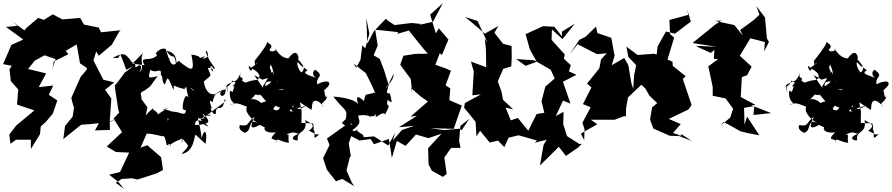

<svg xmlns="http://www.w3.org/2000/svg" viewBox="-49 -866 5662 1219"><path d="M62 -702 -11 -695 99 -615 23 -581 -29 -459 26 -448 11 -426 20 -351 67 -298 59 -202C96 -190 132 -177 169 -165L54 -69L10 -12L17 47L53 21H147V80L205 -14L210 -64L242 -92L286 -144L315 -228L261 -264L289 -323L197 -313L244 -400L129 -428L172 -481L234 -515L304 -491L284 -430L292 -475L385 -522L368 -543L438 -584L459 -464L503 -434L501 -423L463 -378L404 -245L409 -221L421 -182L412 -125L364 -66L353 17L466 -74L525 -78L579 -84L554 -38L649 -41L648 -93L696 -116L647 -89L658 -240C645 -259 631 -277 618 -296L676 -343L607 -360L544 -483L562 -539L578 -512L661 -582L708 -665L717 -674L592 -661L578 -691L484 -710L460 -752L347 -743L286 -775L230 -740L193 -752L118 -688L104 -670L130 -650L206 -579L132 -654L23 -734Z M1136 -257C1121 -264 1091 -150 1131 -169C1130 -116 1096 -164 1027 -157C1028 -115 1009 -73 1017 -124C1011 -117 1042 -68 1060 -122C1073 -154 1021 -171 981 -171C1051 -184 1025 -195 943 -131C985 -144 887 -186 925 -177C877 -153 867 -93 887 -184L847 -240L827 -225C880 -242 815 -272 865 -289C920 -325 905 -323 952 -383C875 -360 899 -385 905 -423C950 -393 978 -449 972 -387C987 -395 975 -339 999 -330C1014 -381 1015 -387 1052 -295C1063 -341 1028 -321 1125 -300C1139 -351 1132 -339 1128 -305C1101 -303 1156 -329 1185 -287C1149 -310 1117 -362 1148 -244C1160 -274 1133 -203 1109 -173L1172 -229ZM724 270 791 266 823 274 945 235 986 213 974 132 886 56 843 72 892 -39C861 -5 882 -18 882 -18C944 -17 1007 14 987 -9C1018 33 995 75 1028 46C1036 81 1060 17 982 95C1092 -11 1106 47 1124 -22C1103 -16 1100 88 1111 15C1144 65 1168 45 1103 111C1180 102 1184 5 1189 -2C1192 -17 1185 -16 1256 47C1269 -18 1254 -67 1230 12C1230 -22 1215 -83 1207 -116C1266 -102 1244 -128 1237 -147C1293 -92 1289 -78 1191 -72C1186 -68 1186 -148 1275 -63C1218 -73 1220 -153 1226 -112C1311 -160 1303 -128 1258 -129C1365 -213 1397 -223 1378 -237C1364 -134 1321 -220 1321 -143C1297 -132 1277 -204 1297 -173C1273 -244 1285 -226 1301 -217C1313 -308 1400 -292 1383 -303C1388 -234 1326 -255 1359 -290C1277 -244 1272 -231 1331 -280C1293 -246 1252 -287 1245 -348C1301 -401 1292 -367 1270 -438C1256 -434 1318 -439 1299 -411C1277 -454 1289 -458 1307 -429C1333 -427 1286 -456 1257 -536C1267 -566 1276 -484 1274 -508C1242 -490 1228 -485 1253 -510C1187 -484 1258 -507 1166 -520C1187 -412 1178 -404 1085 -480C1051 -438 1101 -525 1009 -544C1042 -479 1058 -541 1068 -463C1038 -439 1026 -480 1003 -555C974 -568 934 -528 941 -523C961 -505 1007 -489 1034 -490C956 -532 930 -526 952 -521C916 -465 828 -519 869 -452C847 -453 770 -467 773 -466C786 -443 824 -499 861 -531C830 -488 882 -422 823 -402C842 -395 864 -472 825 -446C791 -425 833 -459 788 -471C746 -534 730 -532 666 -498H702L715 -522L753 -423L799 -447L743 -405C722 -377 702 -348 679 -322L702 -169L708 -152L672 -113L726 -27L629 64L687 99L771 103L713 226L644 243L703 290L739 333L686 295Z M1621 -317C1625 -297 1614 -320 1565 -389C1653 -344 1585 -363 1666 -371C1688 -442 1651 -412 1670 -457C1698 -395 1700 -354 1636 -318C1629 -369 1687 -335 1741 -360C1731 -294 1736 -355 1753 -370C1741 -309 1775 -285 1716 -301C1770 -298 1780 -309 1838 -291C1869 -279 1881 -273 1910 -322L1864 -328L1764 -395L1710 -348L1679 -412L1622 -321ZM1852 -173C1777 -204 1785 -181 1834 -129C1828 -174 1848 -133 1729 -183C1717 -157 1689 -156 1658 -206C1671 -207 1683 -120 1658 -173C1637 -138 1676 -140 1712 -220C1625 -234 1595 -206 1602 -199C1640 -186 1590 -247 1544 -235C1608 -296 1541 -263 1578 -265L1604 -261L1598 -273L1690 -163L1684 -201L1788 -158L1833 -231L1929 -168L1932 -192C1936 -248 1975 -229 2008 -187C1968 -214 2028 -215 2029 -262C2023 -236 2016 -247 2009 -294C2074 -343 2035 -367 1965 -331C1955 -384 2014 -377 1956 -421C1948 -431 1915 -387 1969 -367C1932 -384 1856 -397 1904 -419C1859 -456 1897 -426 1863 -406C1844 -429 1833 -462 1842 -472C1869 -435 1908 -419 1838 -495C1855 -461 1848 -589 1782 -495C1724 -500 1703 -555 1686 -576C1732 -515 1684 -571 1701 -545C1629 -519 1689 -602 1642 -537C1692 -571 1677 -578 1645 -601C1655 -599 1628 -554 1567 -479C1575 -468 1562 -498 1571 -452C1587 -478 1605 -473 1544 -436C1511 -475 1545 -386 1552 -430C1610 -401 1605 -369 1582 -359C1494 -349 1525 -329 1488 -354C1503 -391 1464 -349 1479 -409C1465 -350 1428 -339 1427 -356C1399 -294 1384 -342 1400 -277C1378 -333 1389 -325 1429 -346C1475 -351 1404 -306 1440 -319C1419 -257 1433 -291 1411 -289C1401 -198 1473 -217 1409 -199C1476 -234 1508 -168 1552 -194C1558 -217 1506 -216 1517 -158C1538 -117 1562 -100 1589 -85C1521 -119 1555 -36 1506 -23C1506 -23 1459 -39 1474 -72C1537 -62 1510 -80 1567 -125C1563 -108 1511 -24 1596 -71C1594 -85 1659 -28 1647 -73C1610 -49 1637 -16 1702 -26C1635 42 1718 0 1707 43C1701 -2 1726 34 1785 41C1777 -16 1794 -9 1769 -13C1823 -33 1809 -24 1847 -17C1786 7 1813 28 1842 25C1831 -47 1906 -7 1889 -110C1885 -90 1980 -83 1912 -36C1970 -10 1939 -12 1978 -13C1915 45 1977 -35 1927 -55C1942 -36 1947 -43 1939 -82L1865 -86L1866 -159L1851 -239L1805 -285L1815 -173L1899 -195Z M2868 -49 2770 -40 2683 -52 2838 -48 2829 -40 2883 -196 2804 -230 2810 -305 2780 -324 2814 -417 2782 -431 2715 -455 2743 -528 2757 -517 2798 -615 2737 -686 2704 -630 2721 -645 2682 -773 2763 -846 2700 -728 2612 -708 2624 -714 2564 -720 2456 -707 2414 -734 2401 -747 2325 -668 2283 -588 2277 -752 2296 -652 2270 -559 2251 -578 2240 -487 2212 -436 2197 -462 2274 -401C2294 -360 2315 -321 2332 -278L2273 -264C2242 -180 2277 -229 2327 -219C2305 -228 2234 -253 2283 -202C2232 -258 2202 -271 2226 -202C2217 -222 2170 -245 2067 -253C2148 -149 2158 -179 2146 -108C2145 -90 2175 -92 2190 -72C2163 -80 2186 -72 2180 -156L2172 -136L2121 -85L2142 -69L2027 13L2043 55L2002 138L2026 211L2084 285L2124 270L2200 316L2184 292L2151 216L2173 128H2179L2165 44L2181 -2L2233 26L2304 17L2325 50L2420 16L2439 137L2472 24L2451 18L2526 60L2592 -12L2671 11L2754 -17L2669 75L2672 178L2693 218L2763 257L2787 238L2772 134L2815 73H2875L2866 28L2874 -67L2930 -111L2882 -39ZM2402 -265 2419 -325 2389 -422 2362 -492 2323 -515 2349 -576 2333 -677 2378 -673 2479 -662 2473 -651 2547 -672C2587 -623 2625 -572 2667 -525L2589 -524L2512 -512L2492 -455L2559 -364L2568 -276L2561 -307L2625 -251L2668 -222L2557 -125L2598 -131L2484 -58L2581 -67L2503 -41L2445 26L2460 -24L2416 58L2326 0L2260 5L2256 -9L2218 -35C2227 -75 2223 -19 2187 -39C2263 -92 2220 -106 2227 -133C2311 -145 2312 -105 2305 -133C2318 -116 2338 -142 2338 -142C2324 -92 2376 -168 2396 -140C2447 -233 2394 -168 2413 -233C2443 -204 2442 -212 2425 -278C2445 -271 2387 -261 2414 -307C2379 -314 2449 -334 2451 -399L2390 -277Z M3358 -142 3305 -36 3239 -117 3194 -102 3161 -183 3209 -172 3145 -232 3135 -284 3108 -359 3110 -346 3146 -429 3197 -444 3200 -504 3199 -574 3145 -588 3090 -658 3115 -701 3029 -652C2988 -688 2947 -724 2904 -758L2983 -733L3046 -596L3029 -620L3036 -554L3038 -439L2941 -475L2959 -412L2950 -261L3005 -267L2903 -212L2897 -183L2972 -91L2969 -116L2976 0L2999 -36L3060 39L3113 27L3153 68L3180 8L3244 -7L3360 26L3347 40L3461 11L3429 9L3402 54L3379 185L3499 66L3544 124L3548 121L3624 69L3645 47L3629 48L3551 -2L3527 -77L3529 -156L3480 -129L3526 -229L3497 -239L3573 -208L3525 -347L3611 -391L3563 -413L3575 -452L3531 -493L3537 -520L3453 -613L3455 -679L3522 -618L3601 -716L3519 -665V-635L3471 -696L3399 -700L3288 -649L3315 -552L3359 -474L3288 -448L3228 -491L3344 -483L3447 -423L3473 -368L3413 -316L3389 -222L3407 -150Z M4285 -1 4224 -22 4273 -78 4197 -111 4322 -171 4342 -199 4286 -365 4305 -382 4222 -448 4221 -474 4189 -488 4231 -627 4205 -650 4201 -739 4321 -772 4313 -810 4337 -729 4236 -652 4179 -666 4126 -571 4120 -519 4106 -525 3999 -517 3928 -570 3940 -505 3990 -452 3977 -389 3971 -302 3960 -336 3940 -453 3914 -498 3835 -452 3853 -512 3832 -626 3744 -656 3735 -697 3669 -633 3629 -613 3569 -522 3618 -585 3742 -522 3803 -528 3767 -489 3756 -432 3678 -335 3706 -311 3652 -205 3701 -185 3649 -87 3662 -45 3660 24 3639 -18 3743 -77 3702 -106H3854L3917 -130L3925 -124L3926 -179L3938 -247L4028 -333C4059 -294 4091 -257 4120 -216L4107 -265L4040 -327L3997 -353L4049 -303L4074 -259L4149 -187L4173 -138L4147 -231L4091 -184L4090 -177L4078 -107L4099 -50L4203 -4L4262 -2L4279 -13L4342 29L4254 -6Z M4391 -563 4464 -530 4487 -549 4483 -493 4510 -490 4448 -445 4476 -314V-258L4558 -241L4610 -169L4606 -204L4605 -174L4587 -119L4526 -69L4546 -92L4653 -32L4704 -20L4772 -7L4694 -126L4678 -74L4675 -181L4740 -193L4735 -136L4847 -148L4722 -197L4748 -200L4654 -250L4661 -376L4695 -389L4723 -443L4648 -512L4715 -623L4807 -599L4803 -540L4833 -600L4820 -622L4808 -755L4753 -827L4773 -773L4738 -740L4650 -675L4668 -639L4613 -707L4491 -733L4531 -736L4491 -709L4348 -593L4499 -569L4370 -575Z M5172 -317C5176 -297 5165 -320 5116 -389C5204 -344 5136 -363 5217 -371C5239 -442 5202 -412 5221 -457C5249 -395 5251 -354 5187 -318C5180 -369 5238 -335 5292 -360C5282 -294 5287 -355 5304 -370C5292 -309 5326 -285 5267 -301C5321 -298 5331 -309 5389 -291C5420 -279 5432 -273 5461 -322L5415 -328L5315 -395L5261 -348L5230 -412L5173 -321ZM5403 -173C5328 -204 5336 -181 5385 -129C5379 -174 5399 -133 5280 -183C5268 -157 5240 -156 5209 -206C5222 -207 5234 -120 5209 -173C5188 -138 5227 -140 5263 -220C5176 -234 5146 -206 5153 -199C5191 -186 5141 -247 5095 -235C5159 -296 5092 -263 5129 -265L5155 -261L5149 -273L5241 -163L5235 -201L5339 -158L5384 -231L5480 -168L5483 -192C5487 -248 5526 -229 5559 -187C5519 -214 5579 -215 5580 -262C5574 -236 5567 -247 5560 -294C5625 -343 5586 -367 5516 -331C5506 -384 5565 -377 5507 -421C5499 -431 5466 -387 5520 -367C5483 -384 5407 -397 5455 -419C5410 -456 5448 -426 5414 -406C5395 -429 5384 -462 5393 -472C5420 -435 5459 -419 5389 -495C5406 -461 5399 -589 5333 -495C5275 -500 5254 -555 5237 -576C5283 -515 5235 -571 5252 -545C5180 -519 5240 -602 5193 -537C5243 -571 5228 -578 5196 -601C5206 -599 5179 -554 5118 -479C5126 -468 5113 -498 5122 -452C5138 -478 5156 -473 5095 -436C5062 -475 5096 -386 5103 -430C5161 -401 5156 -369 5133 -359C5045 -349 5076 -329 5039 -354C5054 -391 5015 -349 5030 -409C5016 -350 4979 -339 4978 -356C4950 -294 4935 -342 4951 -277C4929 -333 4940 -325 4980 -346C5026 -351 4955 -306 4991 -319C4970 -257 4984 -291 4962 -289C4952 -198 5024 -217 4960 -199C5027 -234 5059 -168 5103 -194C5109 -217 5057 -216 5068 -158C5089 -117 5113 -100 5140 -85C5072 -119 5106 -36 5057 -23C5057 -23 5010 -39 5025 -72C5088 -62 5061 -80 5118 -125C5114 -108 5062 -24 5147 -71C5145 -85 5210 -28 5198 -73C5161 -49 5188 -16 5253 -26C5186 42 5269 0 5258 43C5252 -2 5277 34 5336 41C5328 -16 5345 -9 5320 -13C5374 -33 5360 -24 5398 -17C5337 7 5364 28 5393 25C5382 -47 5457 -7 5440 -110C5436 -90 5531 -83 5463 -36C5521 -10 5490 -12 5529 -13C5466 45 5528 -35 5478 -55C5493 -36 5498 -43 5490 -82L5416 -86L5417 -159L5402 -239L5356 -285L5366 -173L5450 -195Z"/></svg>

Font: Hussar Lance
Style: ExBd
Weight: 700
Foundry: Cannot Into Space Fonts, PlusOne Fonts
Version: Version 2.270